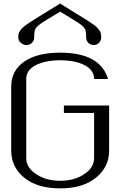

<svg xmlns="http://www.w3.org/2000/svg" viewBox="-20 -1041 706 1061"><path d="M312.5 -1021.5Q338.9 -1004.9 367.7 -986.8Q396.5 -968.8 413.6 -958.5Q430.7 -948.2 450.2 -936Q469.7 -923.8 479.5 -917Q489.3 -910.2 501 -901.9Q512.7 -893.6 517.6 -887.7Q522.5 -881.8 527.8 -875.5Q533.2 -869.1 535.2 -862.8Q537.1 -856.4 538.1 -849.6Q539.1 -842.8 539.1 -834Q539.1 -816.4 526.9 -804.2Q514.6 -792 498 -792Q480.5 -792 468.3 -804.2Q456.1 -816.4 456.1 -834Q456.1 -870.1 449.2 -881.8Q446.3 -885.7 443.8 -888.7Q441.4 -891.6 439 -894.5Q436.5 -897.5 432.1 -900.9Q427.7 -904.3 424.3 -906.7Q420.9 -909.2 414.1 -914.1Q407.2 -918.9 401.9 -921.9Q396.5 -924.8 385.7 -931.6Q375 -938.5 366.7 -943.8Q358.4 -949.2 341.8 -959Q325.2 -968.8 312.5 -976.6Q293.9 -965.8 272.5 -952.6Q251 -939.5 241.2 -933.6Q231.4 -927.7 219.2 -919.9Q207 -912.1 202.6 -908.7Q198.2 -905.3 191.9 -899.9Q185.5 -894.5 182.6 -891.1Q179.7 -887.7 175.8 -881.8Q168.9 -870.1 168.9 -834Q168.9 -816.4 156.2 -804.2Q143.6 -792 127 -792Q109.4 -792 95.2 -804.2Q81.1 -816.4 81.1 -834Q81.1 -843.8 82 -851.1Q83 -858.4 87.9 -866.2Q92.8 -874 97.2 -879.9Q101.6 -885.7 113.3 -895Q125 -904.3 135.3 -911.1Q145.5 -918 165.5 -930.7Q185.5 -943.4 203.6 -954.6Q221.7 -965.8 252.9 -984.9Q284.2 -1003.9 312.5 -1021.5ZM583 -458V-208Q583 -118.2 510.3 -59.1Q437.5 0 312.5 0Q185.5 0 113.8 -59.1Q42 -118.2 42 -208V-562.5Q42 -650.4 113.3 -700.2Q184.6 -750 312.5 -750Q533.2 -750 577.1 -604.5H500Q500 -654.3 446.8 -681.2Q393.6 -708 312.5 -708Q231.4 -708 178.2 -681.2Q125 -654.3 125 -604.5V-167Q125 -115.2 179.7 -78.6Q234.4 -42 312.5 -42Q390.6 -42 445.3 -78.6Q500 -115.2 500 -167V-417H333V-458Z"/></svg>

Font: okolaks
Style: Regular
Weight: 500
Version: Version 000.6.0